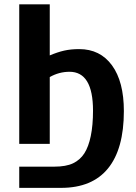

<svg xmlns="http://www.w3.org/2000/svg" viewBox="-20 -679 640 906"><path d="M418.9 -156.7Q418.9 -340.3 308.1 -340.3Q258.8 -340.3 214.8 -315.4V0H70.8V-658.7H214.8V-417.5Q251.5 -433.1 283 -440.2Q314.5 -447.3 353.5 -447.3Q452.6 -447.3 508.5 -370.6Q564.5 -293.9 564.5 -154.8Q564.5 23.9 489.7 115.7Q415 207.5 268.1 207.5H70.8V107.4H235.8Q291.5 107.4 324.7 91.6Q357.9 75.7 377.9 44.7Q397.9 13.7 408.4 -37.4Q418.9 -88.4 418.9 -156.7Z"/></svg>

Font: Liberation Mono
Style: Bold
Weight: 700
Monospace: yes
Designer: Steve Matteson
Foundry: Ascender Corporation
Version: Version 2.1.5